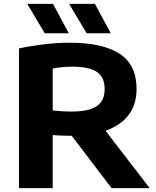

<svg xmlns="http://www.w3.org/2000/svg" viewBox="-20 -969 804 989"><path d="M78 0V-719.5Q132 -731.5 202 -740.2Q272 -749 337.5 -749Q508.5 -749 596 -692.2Q683.5 -635.5 683.5 -510.5Q683.5 -430 642 -376.2Q600.5 -322.5 523.5 -295.5L751 0H554.5L349.5 -269.5Q346.5 -269.5 343.5 -269.5Q319.5 -269.5 297.5 -270.5Q275.5 -271.5 251.5 -273V0ZM351 -394.5Q437 -394.5 478 -422Q519 -449.5 519 -510Q519 -572 478.8 -598.8Q438.5 -625.5 353 -625.5Q324.5 -625.5 299.5 -623Q274.5 -620.5 251.5 -616V-400Q276.5 -397.5 300 -396Q323.5 -394.5 351 -394.5ZM426.5 -797.5 336 -949H469L550.5 -797.5ZM210.5 -797.5 120.5 -949H253L334.5 -797.5Z"/></svg>

Font: Encode Sans Exp
Style: Bold
Weight: 700
Width: 7
Designer: Multiple Designers
Foundry: Impallari Type
Version: Version 3.002; ttfautohint (v1.8.3) -l 8 -r 50 -G 200 -x 14 